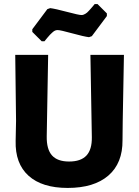

<svg xmlns="http://www.w3.org/2000/svg" viewBox="-20 -915 684 945"><path d="M460 -895 506 -849V-836L432 -737L418 -732Q393 -735 335 -751Q277 -767 264 -767Q257 -767 251 -764.5Q245 -762 237.5 -755Q230 -748 226 -744Q222 -740 212 -728Q202 -716 199 -712H185L139 -758V-771L213 -870L227 -875Q252 -872 310 -856.5Q368 -841 381 -841Q386 -841 390.5 -842.5Q395 -844 400 -847Q405 -850 408.5 -853Q412 -856 417.5 -862Q423 -868 426.5 -872Q430 -876 436.5 -883.5Q443 -891 446 -895ZM590 -645 584 -318 583 -225Q584 -112 513.5 -51Q443 10 313 10Q187 10 120.5 -50Q54 -110 57 -222L59 -320L55 -645H217L210 -244Q209 -180 236 -150Q263 -120 320 -120Q378 -120 405.5 -149.5Q433 -179 432 -240L425 -645Z"/></svg>

Font: Alegreya Sans ExtraBold
Style: Regular
Weight: 800
Designer: Juan Pablo del Peral
Foundry: Huerta Tipografica
Version: Version 2.007